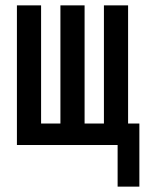

<svg xmlns="http://www.w3.org/2000/svg" viewBox="-20 -540 540 715"><path d="M418 155V0H43V-520H133V-80H205V-520H295V-80H367V-520H457V-80H499V155Z"/></svg>

Font: Iosevka SS18 Medium
Style: Regular
Weight: 500
Monospace: yes
Designer: Belleve Invis
Foundry: Belleve Invis
Version: Version 25.1.1; ttfautohint (v1.8.4)